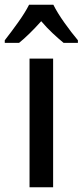

<svg xmlns="http://www.w3.org/2000/svg" viewBox="-55 -786 347 806"><path d="M168 0H69V-540H168ZM169 -766Q186 -732 215.5 -690.5Q245 -649 272 -617V-606H212Q190 -624 165.5 -647Q141 -670 118 -697Q94 -670 69.5 -646Q45 -622 25 -606H-35V-617Q-9 -650 21 -692Q51 -734 67 -766Z"/></svg>

Font: Noto Sans Malayalam Condensed Medium
Style: Regular
Weight: 500
Width: 3
Designer: Jelle Bosma - Monotype Design Team
Foundry: Monotype Imaging Inc.
Version: Version 2.104; ttfautohint (v1.8.4.7-5d5b)